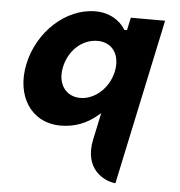

<svg xmlns="http://www.w3.org/2000/svg" viewBox="-55 -580 838 892"><g transform="rotate(5 364.5 -134.0)"><path d="M239.4 15C303.4 15 360.3 -7.3 407.3 -46.9L422 -59.3L395.1 67.5C366.8 204.2 459.7 254.3 516.1 259.6L680.3 -512.7H520.3L507.7 -453.6H495.5L493.9 -456.1C467.9 -497.4 419.2 -528 354.8 -528C215.6 -528 88 -407.7 56 -257C23.9 -106.3 100.2 15 239.4 15ZM376.3 -392C445.7 -392 484.6 -335.3 468 -257C451.1 -177.6 385.2 -121 318.7 -121C251.2 -121 209.5 -177.5 226.3 -257C243 -335.2 304 -392 376.3 -392Z"/></g></svg>

Font: Hussar Nova
Style: RgIta
Weight: 700
Foundry: Cannot Into Space Fonts
Version: Version 0.99